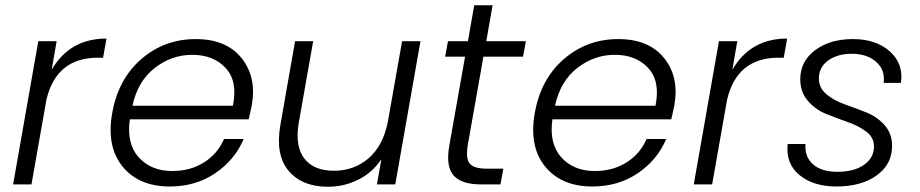

<svg xmlns="http://www.w3.org/2000/svg" viewBox="-20 -703 3507 732"><path d="M100 0H30L126 -546H196L177 -437Q246 -556 386 -556L373 -483H353Q195 -483 157 -323Z M713 -494Q634 -494 569.5 -443.5Q505 -393 485 -300H868Q887 -393 840.5 -443.5Q794 -494 713 -494ZM909 -173Q875 -93 800.5 -42.5Q726 8 627 8Q509 8 447 -68.5Q385 -145 408 -273Q431 -402 519 -478Q607 -554 726 -554Q843 -554 901 -481.5Q959 -409 940 -302Q934 -272 928 -248H475Q462 -155 509 -103Q556 -51 637 -51Q706 -51 758 -84Q810 -117 834 -173Z M1583 -546 1487 0H1417L1434 -96Q1400 -45 1346 -18Q1292 9 1230 9Q1132 9 1080.5 -51.5Q1029 -112 1049 -227L1105 -546H1174L1119 -235Q1104 -146 1140 -99Q1176 -52 1253 -52Q1329 -52 1384 -98.5Q1439 -145 1458 -235L1513 -546Z M1693 -148 1753 -487H1677L1688 -546H1764L1788 -683H1858L1834 -546H1985L1974 -487H1823L1763 -148Q1755 -98 1771 -79Q1787 -60 1835 -60H1899L1888 0H1813Q1739 0 1709 -34.5Q1679 -69 1693 -148Z M2324 -494Q2245 -494 2180.5 -443.5Q2116 -393 2096 -300H2479Q2498 -393 2451.5 -443.5Q2405 -494 2324 -494ZM2520 -173Q2486 -93 2411.5 -42.5Q2337 8 2238 8Q2120 8 2058 -68.5Q1996 -145 2019 -273Q2042 -402 2130 -478Q2218 -554 2337 -554Q2454 -554 2512 -481.5Q2570 -409 2551 -302Q2545 -272 2539 -248H2086Q2073 -155 2120 -103Q2167 -51 2248 -51Q2317 -51 2369 -84Q2421 -117 2445 -173Z M2695 0H2625L2721 -546H2791L2772 -437Q2841 -556 2981 -556L2968 -483H2948Q2790 -483 2752 -323Z M3381 -147Q3381 -76 3322 -34Q3263 8 3169 8Q3081 8 3028 -35.5Q2975 -79 2983 -154H3051Q3047 -106 3079 -77Q3111 -48 3173 -48Q3236 -48 3274 -74.5Q3312 -101 3312 -145Q3312 -179 3283 -201Q3254 -223 3212.5 -237.5Q3171 -252 3130 -268.5Q3089 -285 3060 -318.5Q3031 -352 3031 -401Q3031 -469 3087.5 -511.5Q3144 -554 3232 -554Q3319 -554 3372 -507.5Q3425 -461 3415 -387H3349Q3355 -437 3320 -467.5Q3285 -498 3227 -498Q3173 -498 3137.5 -472.5Q3102 -447 3102 -404Q3102 -368 3130.5 -344Q3159 -320 3200 -305.5Q3241 -291 3282.5 -274.5Q3324 -258 3352.5 -226Q3381 -194 3381 -147Z"/></svg>

Font: Poppins Light
Style: Italic
Weight: 300
Italic angle: -10°
Designer: Ninad Kale (Devanagari), Jonny Pinhorn (Latin)
Foundry: Indian Type Foundry
Version: Version 3.200;PS 1.000;hotconv 16.6.54;makeotf.lib2.5.65590